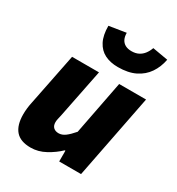

<svg xmlns="http://www.w3.org/2000/svg" viewBox="-180 -862 913 989"><g transform="rotate(30 276.0 -368.0)"><path d="M150 12Q89 12 60.5 -21Q32 -54 32 -118Q32 -135 34 -153.5Q36 -172 40 -190L102 -500H262L204 -210Q201 -197 198.5 -186Q196 -175 196 -166Q196 -145 207.5 -134.5Q219 -124 238 -124Q258 -124 277 -138Q296 -152 320 -180L382 -500H542L444 0H314V-64H310Q279 -34 237 -11Q195 12 150 12ZM332 -572Q287 -572 254 -588.5Q221 -605 202.5 -640.5Q184 -676 184 -732L284 -748Q284 -725 292 -709.5Q300 -694 315 -686Q330 -678 352 -678Q376 -678 393.5 -687Q411 -696 423 -712Q435 -728 442 -748L534 -732Q525 -685 500.5 -649Q476 -613 434.5 -592.5Q393 -572 332 -572Z"/></g></svg>

Font: Source Sans 3 Black
Style: Italic
Weight: 900
Italic angle: -11°
Designer: Paul D. Hunt
Foundry: Adobe
Version: Version 3.052;hotconv 1.1.0;makeotfexe 2.6.0